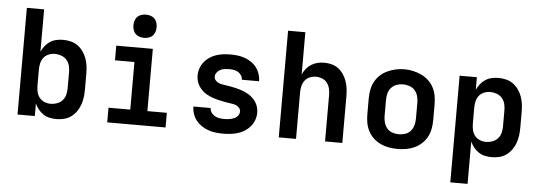

<svg xmlns="http://www.w3.org/2000/svg" viewBox="-57 -937 3714 1318"><g transform="rotate(5 1800.0 -277.5)"><path d="M349 8Q325 8 302 3Q279 -2 259 -15Q239 -28 224.5 -46.5Q210 -65 200 -86V0H81V-735H200V-444Q210 -465 224.5 -483.5Q239 -502 259 -515Q279 -528 302 -533Q325 -538 349 -538Q376 -538 402 -531.5Q428 -525 449.5 -509.5Q471 -494 486.5 -472Q502 -450 511 -425Q520 -400 523.5 -373.5Q527 -347 527 -320V-210Q527 -183 523.5 -156.5Q520 -130 511 -105Q502 -80 486.5 -58Q471 -36 449.5 -20.5Q428 -5 402 1.5Q376 8 349 8ZM301 -93Q323 -93 345 -101Q367 -109 382 -126Q397 -143 402.5 -165Q408 -187 408 -210V-320Q408 -343 402.5 -365Q397 -387 382 -404Q367 -421 345 -429Q323 -437 301 -437Q279 -437 258 -428.5Q237 -420 223.5 -403Q210 -386 205 -364Q200 -342 200 -320V-210Q200 -188 205 -166Q210 -144 223.5 -127Q237 -110 258 -101.5Q279 -93 301 -93Z M699 0V-101H849V-429H715V-530H967V-101H1101V0ZM900 -600Q884 -600 868 -605Q852 -610 841 -621Q830 -632 825 -648Q820 -664 820 -680Q820 -696 825 -712Q830 -728 841 -739Q852 -750 868 -755Q884 -760 900 -760Q916 -760 932 -755Q948 -750 959 -739Q970 -728 975 -712Q980 -696 980 -680Q980 -664 975 -648Q970 -632 959 -621Q948 -610 932 -605Q916 -600 900 -600Z M1498 8Q1472 8 1446.5 5Q1421 2 1396.5 -6.5Q1372 -15 1350 -29.5Q1328 -44 1312 -64Q1296 -84 1287.5 -109Q1279 -134 1279 -160H1398Q1398 -143 1408 -128.5Q1418 -114 1433 -106Q1448 -98 1464.5 -95.5Q1481 -93 1498 -93Q1509 -93 1520 -94Q1531 -95 1542 -97.5Q1553 -100 1563 -104Q1573 -108 1581.5 -115Q1590 -122 1595.5 -132Q1601 -142 1601 -153Q1601 -168 1590 -180Q1579 -192 1565 -196.5Q1551 -201 1536 -203Q1521 -205 1506 -207.5Q1491 -210 1476 -213Q1461 -216 1446.5 -219.5Q1432 -223 1417.5 -227.5Q1403 -232 1389 -238Q1375 -244 1362 -251.5Q1349 -259 1338 -269Q1327 -279 1317.5 -291Q1308 -303 1301.5 -317Q1295 -331 1292 -345.5Q1289 -360 1289 -376Q1289 -401 1297.5 -425Q1306 -449 1321.5 -468.5Q1337 -488 1358 -502Q1379 -516 1403 -524Q1427 -532 1452 -535Q1477 -538 1502 -538Q1527 -538 1552 -535Q1577 -532 1600.5 -523.5Q1624 -515 1645.5 -500.5Q1667 -486 1682 -466Q1697 -446 1705 -421.5Q1713 -397 1713 -372H1594Q1594 -388 1585 -402Q1576 -416 1562.5 -424Q1549 -432 1533.5 -434.5Q1518 -437 1502 -437Q1486 -437 1470.5 -435Q1455 -433 1441 -426Q1427 -419 1417 -406Q1407 -393 1407 -377Q1407 -362 1418 -350Q1429 -338 1443 -333.5Q1457 -329 1472 -327Q1487 -325 1502 -322.5Q1517 -320 1532 -317Q1547 -314 1561.5 -310.5Q1576 -307 1590.5 -302.5Q1605 -298 1618.5 -292Q1632 -286 1645 -278.5Q1658 -271 1669.5 -261Q1681 -251 1690.5 -239Q1700 -227 1706.5 -213Q1713 -199 1716 -184.5Q1719 -170 1719 -155Q1719 -129 1710 -104.5Q1701 -80 1684.5 -60.5Q1668 -41 1646 -27Q1624 -13 1599.5 -5.5Q1575 2 1549.5 5Q1524 8 1498 8Z M1881 0V-735H2000V-444Q2009 -465 2024 -483.5Q2039 -502 2059 -514.5Q2079 -527 2102 -532.5Q2125 -538 2148 -538Q2174 -538 2200 -531Q2226 -524 2246.5 -508Q2267 -492 2281.5 -470Q2296 -448 2304.5 -423Q2313 -398 2316 -372Q2319 -346 2319 -320V0H2200V-320Q2200 -342 2195 -363.5Q2190 -385 2177 -402.5Q2164 -420 2143 -428.5Q2122 -437 2100 -437Q2078 -437 2057 -428.5Q2036 -420 2023 -402.5Q2010 -385 2005 -363.5Q2000 -342 2000 -320V0Z M2700 8Q2670 8 2640.5 3Q2611 -2 2584 -14.5Q2557 -27 2534.5 -47.5Q2512 -68 2498 -94.5Q2484 -121 2478.5 -150.5Q2473 -180 2473 -210V-320Q2473 -350 2478.5 -379.5Q2484 -409 2498 -435.5Q2512 -462 2534.5 -482.5Q2557 -503 2584 -515.5Q2611 -528 2640.5 -534.5Q2670 -541 2700 -541Q2730 -541 2759.5 -534.5Q2789 -528 2816 -515.5Q2843 -503 2865.5 -482.5Q2888 -462 2902 -435.5Q2916 -409 2921.5 -379.5Q2927 -350 2927 -320V-210Q2927 -180 2921.5 -150.5Q2916 -121 2902 -94.5Q2888 -68 2865.5 -47.5Q2843 -27 2816 -14.5Q2789 -2 2759.5 3Q2730 8 2700 8ZM2700 -93Q2723 -93 2745 -100.5Q2767 -108 2781.5 -125.5Q2796 -143 2802 -165Q2808 -187 2808 -210V-320Q2808 -343 2802 -365.5Q2796 -388 2781 -405Q2766 -422 2743.5 -429.5Q2721 -437 2699 -437Q2676 -437 2654.5 -429Q2633 -421 2618 -404Q2603 -387 2597.5 -365Q2592 -343 2592 -320V-210Q2592 -187 2598 -165Q2604 -143 2618.5 -125.5Q2633 -108 2655 -100.5Q2677 -93 2700 -93Z M3081 205V-530H3200V-444Q3210 -465 3224.5 -483.5Q3239 -502 3259 -515Q3279 -528 3302 -533Q3325 -538 3349 -538Q3376 -538 3402 -531.5Q3428 -525 3449.5 -509.5Q3471 -494 3486.5 -472Q3502 -450 3511 -425Q3520 -400 3523.5 -373.5Q3527 -347 3527 -320V-210Q3527 -183 3523.5 -156.5Q3520 -130 3511 -105Q3502 -80 3486.5 -58Q3471 -36 3449.5 -20.5Q3428 -5 3402 1.5Q3376 8 3349 8Q3325 8 3302 3Q3279 -2 3259 -15Q3239 -28 3224.5 -46.5Q3210 -65 3200 -86V205ZM3301 -93Q3323 -93 3345 -101Q3367 -109 3382 -126Q3397 -143 3402.5 -165Q3408 -187 3408 -210V-320Q3408 -343 3402.5 -365Q3397 -387 3382 -404Q3367 -421 3345 -429Q3323 -437 3301 -437Q3279 -437 3258 -428.5Q3237 -420 3223.5 -403Q3210 -386 3205 -364Q3200 -342 3200 -320V-210Q3200 -188 3205 -166Q3210 -144 3223.5 -127Q3237 -110 3258 -101.5Q3279 -93 3301 -93Z"/></g></svg>

Font: Iosevka Curly Extended
Style: Bold
Weight: 700
Width: 7
Monospace: yes
Designer: Belleve Invis
Foundry: Belleve Invis
Version: Version 11.1.0; ttfautohint (v1.8.3)